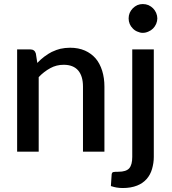

<svg xmlns="http://www.w3.org/2000/svg" viewBox="-20 -756 856 957"><path d="M158.7 -489.3 166 -442.4Q183.1 -460.4 200.7 -473.6Q222.7 -489.7 237.8 -497.1Q263.2 -508.8 280.3 -512.7Q304.2 -518.1 329.6 -518.1Q370.6 -518.1 403.3 -503.9Q435.1 -489.7 457 -464.4Q477.5 -440.4 489.3 -403.3Q500.5 -366.7 500.5 -324.7V0H393.6V-324.7Q393.6 -376 370.1 -404.3Q345.7 -433.1 297.4 -433.1Q261.2 -433.1 231 -416.5Q198.7 -398.9 172.9 -371.6V0H65.4V-509.8H130.4Q152.8 -509.8 158.7 -489.3ZM639.2 -509.8H746.6V26.4Q746.6 56.2 737.8 86.4Q729.5 115.2 710.9 136.2Q691.9 157.7 663.6 168.9Q632.8 181.2 592.3 181.2Q576.7 181.2 561 178.7Q550.8 177.2 532.7 171.4L536.6 112.8Q538.1 103 544.9 101.6Q551.8 100.1 570.3 100.1Q608.4 100.1 624 83Q639.2 65.4 639.2 26.4ZM764.2 -664.1Q764.2 -650.9 758.3 -636.7Q752 -623 742.7 -613.8Q732.9 -604 719.7 -598.6Q706.1 -592.3 691.4 -592.3Q678.2 -592.3 664.6 -598.6Q651.9 -603.5 642.1 -613.8Q631.8 -624 626.5 -636.7Q621.1 -649.9 621.1 -664.1Q621.1 -678.7 626.5 -691.9Q631.8 -704.1 642.1 -714.8Q651.9 -724.6 664.6 -730.5Q677.7 -735.8 691.4 -735.8Q706.5 -735.8 719.7 -730.5Q733.4 -724.1 742.7 -714.8Q752 -705.6 758.3 -691.9Q764.2 -677.7 764.2 -664.1Z"/></svg>

Font: Lato-SemiBold
Style: Regular
Weight: 500
Designer: Lukasz Dziedzic with Adam Twardoch and Botio Nikoltchev
Foundry: tyPoland Lukasz Dziedzic
Version: ""